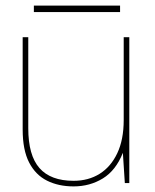

<svg xmlns="http://www.w3.org/2000/svg" viewBox="-20 -654 553 686"><path d="M243 12Q189 12 148 -8.5Q107 -29 84 -73.5Q61 -118 61 -191V-521H81V-196Q81 -99 121 -53.5Q161 -8 243 -8Q296 -8 336 -33Q376 -58 399 -106.5Q422 -155 422 -225V-521H442V0H426L419 -108Q394 -45 347.5 -16.5Q301 12 243 12ZM101 -611V-634H409V-611Z"/></svg>

Font: DM Sans 10pt Thin
Style: Regular
Weight: 250
Version: Version 4.004;gftools[0.9.30]